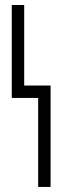

<svg xmlns="http://www.w3.org/2000/svg" viewBox="-20 -734 245 754"><path d="M129.9 -349.4Q129.9 -349.4 26.2 -349.4V-714.3H75V-398.2H178.7V0H129.9Z"/></svg>

Font: Marapfhont
Style: Book
Weight: 400
Version: Version 0.15